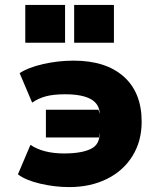

<svg xmlns="http://www.w3.org/2000/svg" viewBox="-20 -753 604 782"><path d="M53 -43 104 -163Q156 -128 241 -128Q312 -128 350 -146.5Q388 -165 385 -213L383 -193H167V-306H381L386 -289Q385 -369 245 -369Q197 -369 166 -360.5Q135 -352 111 -335L60 -455Q94 -478 155.5 -492Q217 -506 280 -506Q411 -506 484 -441Q557 -376 557 -257Q557 -178 519.5 -117.5Q482 -57 415 -24Q348 9 262 9Q203 9 143.5 -5Q84 -19 53 -43ZM245 -733V-579H83V-733ZM444 -733V-579H282V-733Z"/></svg>

Font: Nunito Sans Heavy
Style: Regular
Weight: 400
Designer: Vernon Adams
Foundry: Vernon Adams
Version: Version 2.500